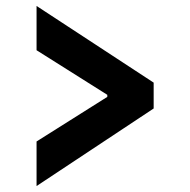

<svg xmlns="http://www.w3.org/2000/svg" viewBox="-20 -624 640 646"><path d="M103 -148 341 -298V-305L103 -455V-604L497 -346V-259L103 2Z"/></svg>

Font: IBM Plex Sans Hebrew
Style: Bold
Weight: 700
Designer: Mike Abbink, Paul van der Laan, Pieter van Rosmalen, Yanek Iontef
Foundry: Bold Monday
Version: Version 1.2